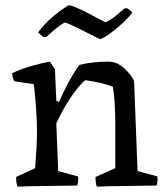

<svg xmlns="http://www.w3.org/2000/svg" viewBox="-20 -692 627 716"><path d="M45 4Q42 -5 41 -14Q40 -23 40 -32L111 -65Q113 -94 115.5 -131.5Q118 -169 118 -200Q118 -238 114.5 -289Q111 -340 106 -378L33 -389Q29 -397 27.5 -404.5Q26 -412 25 -419Q57 -434 94 -445Q131 -456 166 -462L185 -433L190 -316L200 -312Q214 -344 232 -378.5Q250 -413 276 -450Q306 -457 330.5 -459.5Q355 -462 385 -462Q416 -462 442.5 -438Q469 -414 480 -390Q483 -306 486.5 -222Q490 -138 493 -54L567 -34Q569 -17 564 0Q551 0 520.5 0.5Q490 1 454 1.5Q418 2 387 2.5Q356 3 341 4Q338 -5 337 -14Q336 -23 336 -32L410 -65V-230Q410 -263 408 -301Q406 -339 401 -368Q380 -377 353.5 -383Q327 -389 298 -393Q277 -377 246.5 -332.5Q216 -288 190 -232L197 -54L271 -34Q273 -17 268 0Q255 0 224.5 0.5Q194 1 158 1.5Q122 2 91 2.5Q60 3 45 4ZM141 -554 122 -571Q163 -627 235 -672Q244 -673 265.5 -663.5Q287 -654 310 -642Q329 -632 346 -623Q363 -614 373 -609Q393 -617 411 -632.5Q429 -648 445 -661H455L474 -646Q460 -627 438.5 -607Q417 -587 395 -570.5Q373 -554 355 -546Q352 -546 329.5 -557.5Q307 -569 281 -582Q263 -591 247 -598.5Q231 -606 222 -608Q209 -602 188.5 -585.5Q168 -569 153 -554Z"/></svg>

Font: Labrada
Style: Regular
Weight: 400
Designer: Mercedes Jáuregui
Foundry: Omnibus-Type Team
Version: Version 1.000; ttfautohint (v1.8.4.7-5d5b)